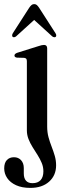

<svg xmlns="http://www.w3.org/2000/svg" viewBox="-36 -684 330 936"><path d="M194 -66.5Q194 -39 200.5 -15Q207 9 215.8 31.2Q224.5 53.5 231 75.8Q237.5 98 237.5 122Q237.5 171 203.5 201.5Q169.5 232 112 232Q71 232 42.5 219Q14 206 -0.8 184.2Q-15.5 162.5 -15.5 137Q-15.5 110 -2.5 96.2Q10.5 82.5 32 82.5Q53.5 82.5 66.8 97Q80 111.5 80 135.5V161.5Q80 185 90.8 197Q101.5 209 122.5 209Q148.5 209 162 194Q175.5 179 175.5 151Q175.5 129.5 167.2 110Q159 90.5 147.2 71.8Q135.5 53 123.2 33.8Q111 14.5 103 -6Q95 -26.5 95 -48.5V-385Q95 -394 92 -397.5Q89 -401 82 -402L46.5 -403Q40.5 -404 37.5 -406.5Q34.5 -409 34.5 -413.5Q34.5 -422 49 -427L149.5 -458.5Q160 -462 166.5 -463.5Q173 -465 179 -465Q186 -465 190 -460.8Q194 -456.5 194 -448.5ZM146.7 -601.5H114.3L218.8 -506.5Q223.7 -503 228.1 -502.5Q232.6 -502 235.8 -504.5Q238.2 -507 238.2 -511.8Q238.2 -516.5 234.2 -522.5L154.8 -646Q148.7 -655 143.5 -659.5Q138.2 -664 130.9 -664Q123.2 -664 117.7 -659.5Q112.3 -655 106.2 -646L26.8 -522.5Q23.2 -516.5 23.2 -511.8Q23.2 -507 25.6 -504.5Q28.8 -502 33.1 -502.5Q37.4 -503 42.2 -506.5Z"/></svg>

Font: Fraunces 60pt
Style: Regular
Weight: 400
Version: Version 1.000;[b76b70a41]